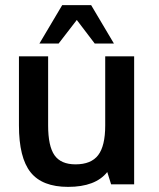

<svg xmlns="http://www.w3.org/2000/svg" viewBox="-20 -720 620 750"><path d="M399 -48Q353 10 246 10Q145 10 99.5 -47Q54 -104 54 -230V-500H168V-230Q168 -149 193 -113.5Q218 -78 275 -78Q336 -78 363.5 -114Q391 -150 391 -230V-500H504V0H414ZM336 -700 425 -550H350L280 -642L209 -550H134L223 -700Z"/></svg>

Font: Fivo Sans Med
Style: Regular
Weight: 450
Designer: Alexander Slobzheninov
Foundry: Alexander Slobzheninov
Version: 1.0